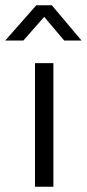

<svg xmlns="http://www.w3.org/2000/svg" viewBox="-53 -710 330 730"><path d="M80 0V-470H150V0ZM257 -556H191L115 -646L36 -556H-33L85 -690H144Z"/></svg>

Font: Mukta Malar Light
Style: Regular
Weight: 300
Designer: Aadarsh Rajan, Girish Dalvi, Yashodeep Gholap
Foundry: Ek Type
Version: Version 2.538;PS 1.000;hotconv 16.6.51;makeotf.lib2.5.65220;